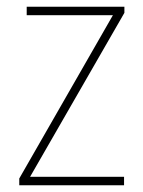

<svg xmlns="http://www.w3.org/2000/svg" viewBox="-20 -548 423 568"><path d="M347 0H37V-20L314 -503H59V-528H348V-510L69 -25H347Z"/></svg>

Font: Noto Sans Telugu SemiCondensed Thin
Style: Regular
Weight: 100
Width: 4
Designer: Jelle Bosma - Monotype Design Team
Foundry: Monotype Imaging Inc.
Version: Version 2.005; ttfautohint (v1.8.4.7-5d5b)